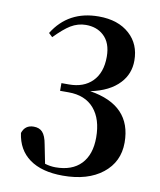

<svg xmlns="http://www.w3.org/2000/svg" viewBox="-84 -806 742 889"><g transform="rotate(10 286.5 -361.5)"><path d="M271.5 15.6Q171.9 15.6 114.3 -26.4Q57.6 -67.4 46.9 -145.5Q59.6 -184.6 100.6 -184.6Q127 -184.6 141.6 -168.9Q157.2 -152.3 164.1 -112.3L181.6 -24.4Q207 -16.6 231.4 -16.6Q309.6 -16.6 351.6 -60.5Q393.6 -104.5 393.6 -184.6Q393.6 -271.5 351.6 -320.3Q309.6 -369.1 231.4 -369.1H191.4V-405.3H226.6Q295.9 -405.3 335.9 -445.3Q377 -486.3 377 -561.5Q377 -627.9 339.8 -661.1Q307.6 -690.4 256.8 -690.4Q219.7 -690.4 185.5 -669.9Q155.3 -651.4 112.3 -607.4L94.7 -624Q166 -739.3 308.6 -739.3Q400.4 -739.3 454.1 -690.4Q505.9 -643.6 505.9 -566.4Q505.9 -503.9 464.8 -460Q418.9 -410.2 329.1 -391.6Q527.3 -360.4 527.3 -184.6Q527.3 -93.8 458 -39.1Q388.7 15.6 271.5 15.6Z"/></g></svg>

Font: Bpmf GenYo Min B
Style: B
Weight: 700
Foundry: But Ko
Version: Version 1.320